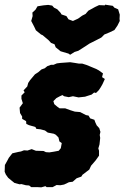

<svg xmlns="http://www.w3.org/2000/svg" viewBox="-38 -785 534 824"><path d="M24 0 9 -12 -3 -22 -13 -36 -18 -48 -17 -77 -8 -93 0 -108 15 -127 41 -133 52 -135 65 -140 80 -139 98 -145 116 -138 149 -137 159 -132 174 -131 193 -134 214 -138 223 -149 227 -171 217 -178 213 -195 201 -207 193 -211 167 -216 155 -225 136 -230 118 -232 114 -240 86 -248 75 -253 74 -265 57 -275V-285L48 -300L46 -323L60 -342L54 -361V-375L68 -389L63 -397L79 -414L83 -429L91 -441L107 -460L112 -466L126 -475L140 -487L154 -492L165 -501L181 -507H192L206 -513L222 -515L263 -518L283 -515L301 -512H315L334 -506L358 -496L375 -489L386 -483L404 -470L400 -454L412 -446L402 -424L394 -410L386 -398L374 -386L366 -388L355 -379L336 -373L327 -370L299 -367L275 -372L257 -368L237 -372L230 -377L219 -372L204 -364L191 -351L195 -338L208 -327L218 -320H242L264 -312L283 -306L306 -304L331 -291L342 -289L349 -277L367 -271L371 -260L377 -247L388 -235L393 -219L390 -206L392 -193L389 -165L384 -148L387 -138V-117L372 -96L353 -74L345 -57L337 -51L316 -35L311 -27L291 -20L274 -5L258 -3L237 7L221 10L205 9L188 18H162L157 14L139 19L121 18H96L87 11L73 10L54 5L46 6ZM263 -550 256 -555 222 -565 201 -582 196 -595 181 -601 171 -612 145 -634 138 -637 116 -655 109 -670 96 -695 102 -716 101 -731 114 -743 123 -758 148 -762 169 -764 186 -761 194 -752 208 -745 222 -730 226 -723 247 -716 256 -702 275 -695 297 -705 315 -718 329 -725 341 -739 370 -755 387 -763 412 -762 413 -765 446 -760 453 -752 469 -745 476 -722 475 -704 476 -695 466 -675 453 -656 432 -646 410 -637 397 -624 372 -611 346 -598 331 -588 298 -567 282 -562Z"/></svg>

Font: Winky Rough
Style: Bold Italic
Weight: 700
Italic angle: -8.97852°
Designer: Simon Atzbach
Foundry: typofactur
Version: Version 1.206; ttfautohint (v1.8.4.7-5d5b)